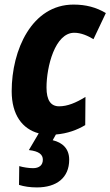

<svg xmlns="http://www.w3.org/2000/svg" viewBox="-20 -578 482 838"><path d="M141 240C227 240 282 198 282 119C282 70 252 44 210 34L224 9C274 5 317 -11 352 -32L353 -155C311 -129 274 -114 238 -114C202 -114 183 -140 183 -196C183 -287 220 -435 304 -435C334 -435 363 -422 388 -407L442 -521C400 -546 355 -558 301 -558C119 -558 31 -360 31 -180C31 -76 78 -15 149 4L106 77C151 82 167 97 167 119C167 143 151 156 124 156C106 156 80 152 64 147L63 229C85 236 111 240 141 240Z"/></svg>

Font: Noto Sans Display SemiCondensed Extra
Style: Italic
Weight: 800
Width: 4
Italic angle: -12°
Designer: Monotype Design Team
Foundry: Monotype Imaging Inc.
Version: Version 1.900